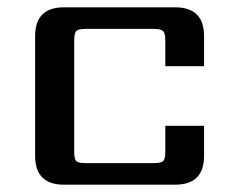

<svg xmlns="http://www.w3.org/2000/svg" viewBox="-20 -505 635 525"><path d="M538 -324H432V-395Q432 -414 426 -420Q420 -426 401 -426H214Q194 -426 188.5 -420Q183 -414 183 -395V-90Q183 -70 188.5 -64.5Q194 -59 214 -59H401Q420 -59 426 -64.5Q432 -70 432 -90V-161H538V-79Q538 0 459 0H155Q76 0 76 -79V-406Q76 -485 155 -485H459Q538 -485 538 -406Z"/></svg>

Font: Sarpanch Medium
Style: Regular
Weight: 500
Designer: Manushi Parikh (Devanagari and Latin), Jyotish Sonowal (Devanagari)
Foundry: Indian Type Foundry
Version: Version 2.004;PS 1.0;hotconv 1.0.78;makeotf.lib2.5.61930; tt